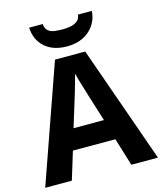

<svg xmlns="http://www.w3.org/2000/svg" viewBox="-134 -1037 959 1135"><g transform="rotate(-15 345.0 -469.5)"><path d="M527 0 475 -170H215L163 0H0L252 -717H437L690 0ZM387 -463Q382 -480 374 -506Q366 -532 358 -559Q350 -586 345 -606Q340 -586 331.5 -556.5Q323 -527 315.5 -500.5Q308 -474 304 -463L253 -297H439ZM537 -939Q532 -866 479 -820Q426 -774 343 -774Q257 -774 207 -819Q157 -864 153 -939H236Q239 -911 253.5 -898Q268 -885 292 -881.5Q316 -878 344 -878Q368 -878 391.5 -882.5Q415 -887 432 -900Q449 -913 452 -939Z"/></g></svg>

Font: Noto Sans Thaana
Style: Bold
Weight: 700
Designer: David Williams
Foundry: Google Inc.
Version: Version 3.001; ttfautohint (v1.8.4.7-5d5b)